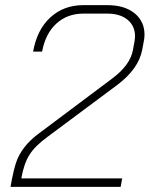

<svg xmlns="http://www.w3.org/2000/svg" viewBox="-20 -728 583 748"><path d="M26 -28Q34 -69 43.5 -97Q53 -125 74.5 -153.5Q96 -182 134 -210L417 -422Q488 -475 498 -534L504 -566Q506 -580 506 -587Q506 -627 477 -651Q448 -675 398 -675H305Q242 -675 199.5 -636Q157 -597 144 -527H109Q124 -612 176 -660Q228 -708 305 -708H398Q465 -708 504 -676.5Q543 -645 543 -593Q543 -580 540 -566L534 -534Q520 -460 438 -398L164 -194Q116 -159 94.5 -124.5Q73 -90 63 -33H456L450 0H21Z"/></svg>

Font: Bai Jamjuree ExtraLight
Style: Italic
Weight: 275
Italic angle: -10°
Version: Version 1.000; ttfautohint (v1.6)